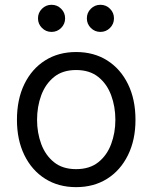

<svg xmlns="http://www.w3.org/2000/svg" viewBox="-20 -770 637 802"><path d="M297.9 11.7Q224.1 11.7 168.5 -23.4Q112.8 -58.6 81.8 -122.1Q50.8 -185.5 50.8 -269.5Q50.8 -355 81.8 -418.7Q112.8 -482.4 168.5 -517.6Q224.1 -552.7 297.9 -552.7Q372.1 -552.7 427.7 -517.6Q483.4 -482.4 514.6 -418.7Q545.9 -355 545.9 -269.5Q545.9 -185.5 514.6 -122.1Q483.4 -58.6 427.7 -23.4Q372.1 11.7 297.9 11.7ZM297.9 -63.5Q354.5 -63.5 390.6 -92.3Q426.8 -121.1 444.3 -168.2Q461.9 -215.3 461.9 -269.5Q461.9 -324.7 444.3 -372.1Q426.8 -419.4 390.6 -448.5Q354.5 -477.5 297.9 -477.5Q241.7 -477.5 205.8 -448.5Q169.9 -419.4 152.3 -372.1Q134.8 -324.7 134.8 -269.5Q134.8 -215.3 152.3 -168.2Q169.9 -121.1 205.8 -92.3Q241.7 -63.5 297.9 -63.5ZM399.4 -636.7Q376 -636.7 359.4 -653.3Q342.8 -669.9 342.8 -693.4Q342.8 -716.8 359.4 -733.4Q376 -750 399.4 -750Q422.9 -750 439.5 -733.4Q456.1 -716.8 456.1 -693.4Q456.1 -669.9 439.5 -653.3Q422.9 -636.7 399.4 -636.7ZM195.3 -636.7Q171.9 -636.7 155.3 -653.3Q138.7 -669.9 138.7 -693.4Q138.7 -716.8 155.3 -733.4Q171.9 -750 195.3 -750Q218.8 -750 235.4 -733.4Q252 -716.8 252 -693.4Q252 -669.9 235.4 -653.3Q218.8 -636.7 195.3 -636.7Z"/></svg>

Font: Inter V
Style: Weight 400 Optical size 14.0
Weight: 400
Designer: Rasmus Andersson
Foundry: rsms
Version: Version 4.000;git-4fc901f